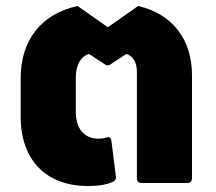

<svg xmlns="http://www.w3.org/2000/svg" viewBox="-20 -611 721 641"><path d="M273 10C313 10 337 5 357 -4C365 -8 368 -13 367 -22L352 -140C351 -151 345 -155 336 -152C326 -149 318 -148 309 -148C263 -148 233 -179 233 -239V-351C233 -394 249 -422 277 -431L335 -393H344L402 -431C424 -424 437 -403 437 -371V-16C437 -6 443 0 453 0H605C615 0 621 -6 621 -16V-360C621 -480 555 -565 441 -591L340 -520L239 -591C119 -565 49 -478 49 -350V-221C49 -76 135 10 273 10Z"/></svg>

Font: LINE Seed Sans TH ExtraBold
Style: Regular
Weight: 800
Designer: Dalton Maag Ltd | Thai characters by Cadson Demak Co.,Ltd.
Foundry: Dalton Maag Ltd
Version: Version 1.003